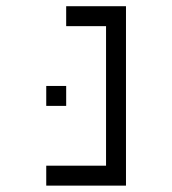

<svg xmlns="http://www.w3.org/2000/svg" viewBox="-20 -582 540 602"><path d="M187.5 -250V-312.5H125V-250ZM312.5 -62.5H125V0H375V-562.5H187.5V-500H312.5Z"/></svg>

Font: UnifontExMono
Style: Regular
Weight: 500
Version: Version 15.0.06